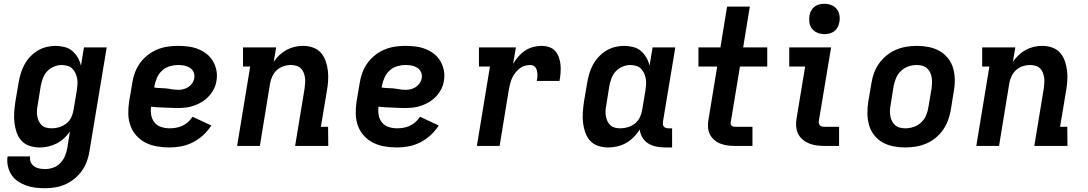

<svg xmlns="http://www.w3.org/2000/svg" viewBox="-20 -770 5740 1013"><path d="M218 223Q192 223 166.5 220Q141 217 117.5 208.5Q94 200 73.5 186Q53 172 40 151.5Q27 131 21.5 106Q16 81 20 55H139Q136 71 142 85Q148 99 160 107.5Q172 116 187.5 119Q203 122 219 122Q240 122 261 114.5Q282 107 298 90.5Q314 74 322.5 53.5Q331 33 335 12L349 -77Q336 -57 318 -40.5Q300 -24 278.5 -13Q257 -2 234 3Q211 8 189 8Q161 8 135.5 -0.5Q110 -9 93 -28Q76 -47 67.5 -72Q59 -97 56 -123.5Q53 -150 55 -177.5Q57 -205 61 -233L78 -333Q82 -357 89 -381Q96 -405 108 -427.5Q120 -450 138 -469.5Q156 -489 178 -502.5Q200 -516 224.5 -522Q249 -528 273 -528Q297 -528 320.5 -522Q344 -516 361.5 -501Q379 -486 390.5 -466Q402 -446 407 -423L423 -520H543L452 28Q448 55 438.5 81Q429 107 412.5 130.5Q396 154 373.5 172.5Q351 191 325 202.5Q299 214 272 218.5Q245 223 218 223ZM253 -93Q273 -93 293 -99Q313 -105 330 -118.5Q347 -132 356 -151Q365 -170 368 -190L385 -290Q387 -306 388.5 -322Q390 -338 387.5 -353.5Q385 -369 378.5 -383Q372 -397 362 -407.5Q352 -418 336.5 -422.5Q321 -427 305 -427Q285 -427 264.5 -418.5Q244 -410 229 -394Q214 -378 206.5 -357.5Q199 -337 195 -317L179 -217Q176 -202 175 -187Q174 -172 176.5 -158Q179 -144 184.5 -131.5Q190 -119 200 -109.5Q210 -100 224 -96.5Q238 -93 253 -93Z M875 8Q841 8 809 2.5Q777 -3 749.5 -16.5Q722 -30 701 -53Q680 -76 669 -105Q658 -134 657 -167Q656 -200 661 -233L678 -333Q682 -360 692 -387Q702 -414 719 -437.5Q736 -461 759.5 -479.5Q783 -498 810 -509Q837 -520 864.5 -524Q892 -528 919 -528Q947 -528 974 -524.5Q1001 -521 1026 -511Q1051 -501 1071 -485Q1091 -469 1104 -446.5Q1117 -424 1122 -397.5Q1127 -371 1122 -343Q1119 -322 1108.5 -301Q1098 -280 1082 -262.5Q1066 -245 1045.5 -232.5Q1025 -220 1003.5 -212.5Q982 -205 960 -202.5Q938 -200 916 -200Q899 -200 881.5 -201Q864 -202 846.5 -202.5Q829 -203 812 -204Q795 -205 777 -207Q774 -184 778 -162Q782 -140 795.5 -123.5Q809 -107 830.5 -100Q852 -93 875 -93Q892 -93 909 -96Q926 -99 942.5 -106.5Q959 -114 972.5 -126.5Q986 -139 996 -154L1095 -108Q1077 -80 1052 -57Q1027 -34 997.5 -19Q968 -4 936.5 2Q905 8 875 8ZM921 -296Q934 -296 948 -299.5Q962 -303 974 -311Q986 -319 994.5 -331.5Q1003 -344 1005 -358Q1008 -374 1001.5 -389Q995 -404 981.5 -412.5Q968 -421 952 -424Q936 -427 920 -427Q898 -427 875.5 -420.5Q853 -414 835.5 -398Q818 -382 808.5 -360Q799 -338 795 -317L794 -308Q803 -307 812 -306Q821 -305 830 -305Q841 -305 852.5 -304Q864 -303 875 -301Q886 -299 897.5 -297.5Q909 -296 921 -296Z M1231 0 1300 -419H1262V-520H1437L1424 -444Q1438 -464 1455 -480Q1472 -496 1492.5 -507Q1513 -518 1535 -523Q1557 -528 1579 -528Q1607 -528 1632 -519Q1657 -510 1673.5 -491Q1690 -472 1698.5 -447Q1707 -422 1710 -395.5Q1713 -369 1711 -341.5Q1709 -314 1704 -287L1673 -101H1711L1712 0H1537L1587 -303Q1589 -318 1590 -332.5Q1591 -347 1589 -361Q1587 -375 1581.5 -388Q1576 -401 1566.5 -410Q1557 -419 1543 -423Q1529 -427 1515 -427Q1495 -427 1475.5 -420.5Q1456 -414 1441 -400.5Q1426 -387 1417 -368Q1408 -349 1405 -330L1351 0Z M2075 8Q2041 8 2009 2.5Q1977 -3 1949.5 -16.5Q1922 -30 1901 -53Q1880 -76 1869 -105Q1858 -134 1857 -167Q1856 -200 1861 -233L1878 -333Q1882 -360 1892 -387Q1902 -414 1919 -437.5Q1936 -461 1959.5 -479.5Q1983 -498 2010 -509Q2037 -520 2064.5 -524Q2092 -528 2119 -528Q2147 -528 2174 -524.5Q2201 -521 2226 -511Q2251 -501 2271 -485Q2291 -469 2304 -446.5Q2317 -424 2322 -397.5Q2327 -371 2322 -343Q2319 -322 2308.5 -301Q2298 -280 2282 -262.5Q2266 -245 2245.5 -232.5Q2225 -220 2203.5 -212.5Q2182 -205 2160 -202.5Q2138 -200 2116 -200Q2099 -200 2081.5 -201Q2064 -202 2046.5 -202.5Q2029 -203 2012 -204Q1995 -205 1977 -207Q1974 -184 1978 -162Q1982 -140 1995.5 -123.5Q2009 -107 2030.5 -100Q2052 -93 2075 -93Q2092 -93 2109 -96Q2126 -99 2142.5 -106.5Q2159 -114 2172.5 -126.5Q2186 -139 2196 -154L2295 -108Q2277 -80 2252 -57Q2227 -34 2197.5 -19Q2168 -4 2136.5 2Q2105 8 2075 8ZM2121 -296Q2134 -296 2148 -299.5Q2162 -303 2174 -311Q2186 -319 2194.5 -331.5Q2203 -344 2205 -358Q2208 -374 2201.5 -389Q2195 -404 2181.5 -412.5Q2168 -421 2152 -424Q2136 -427 2120 -427Q2098 -427 2075.5 -420.5Q2053 -414 2035.5 -398Q2018 -382 2008.5 -360Q1999 -338 1995 -317L1994 -308Q2003 -307 2012 -306Q2021 -305 2030 -305Q2041 -305 2052.5 -304Q2064 -303 2075 -301Q2086 -299 2097.5 -297.5Q2109 -296 2121 -296Z M2496 0 2565 -419H2507V-520H2702L2687 -433Q2699 -453 2715 -471.5Q2731 -490 2750.5 -503Q2770 -516 2792.5 -522Q2815 -528 2837 -528Q2858 -528 2877.5 -521.5Q2897 -515 2909.5 -500.5Q2922 -486 2929 -466.5Q2936 -447 2937.5 -426.5Q2939 -406 2937.5 -385Q2936 -364 2932 -343H2812Q2814 -352 2815 -361Q2816 -370 2815.5 -379Q2815 -388 2813 -396.5Q2811 -405 2806.5 -412.5Q2802 -420 2794 -423.5Q2786 -427 2777 -427Q2762 -427 2747.5 -422.5Q2733 -418 2720.5 -408Q2708 -398 2698 -385Q2688 -372 2681.5 -357.5Q2675 -343 2671.5 -328Q2668 -313 2665 -299L2616 0Z M3189 8Q3161 8 3135.5 -0.5Q3110 -9 3093 -28Q3076 -47 3067.5 -72Q3059 -97 3056 -123.5Q3053 -150 3055 -177.5Q3057 -205 3061 -233L3078 -333Q3082 -357 3089 -381Q3096 -405 3108 -427.5Q3120 -450 3138 -469.5Q3156 -489 3178 -502.5Q3200 -516 3224.5 -522Q3249 -528 3273 -528Q3297 -528 3320.5 -522Q3344 -516 3361.5 -501Q3379 -486 3390.5 -466Q3402 -446 3407 -423L3423 -520H3543L3478 -129Q3477 -121 3477.5 -114Q3478 -107 3482.5 -102Q3487 -97 3493.5 -95Q3500 -93 3508 -93H3526V8H3491Q3466 8 3443 3.5Q3420 -1 3401 -12.5Q3382 -24 3370 -43.5Q3358 -63 3355 -87Q3342 -65 3323.5 -46.5Q3305 -28 3283 -15.5Q3261 -3 3236.5 2.5Q3212 8 3189 8ZM3253 -93Q3273 -93 3293 -99Q3313 -105 3330 -118.5Q3347 -132 3356 -151Q3365 -170 3368 -190L3385 -290Q3387 -306 3388.5 -322Q3390 -338 3387.5 -353.5Q3385 -369 3378.5 -383Q3372 -397 3362 -407.5Q3352 -418 3336.5 -422.5Q3321 -427 3305 -427Q3285 -427 3264.5 -418.5Q3244 -410 3229 -394Q3214 -378 3206.5 -357.5Q3199 -337 3195 -317L3179 -217Q3176 -202 3175 -187Q3174 -172 3176.5 -158Q3179 -144 3184.5 -131.5Q3190 -119 3200 -109.5Q3210 -100 3224 -96.5Q3238 -93 3253 -93Z M3860 0Q3839 0 3819.5 -2.5Q3800 -5 3781.5 -12Q3763 -19 3748.5 -31.5Q3734 -44 3725.5 -61Q3717 -78 3715.5 -98Q3714 -118 3718 -139L3764 -419H3665V-520H3781L3816 -735H3936L3901 -520H4028V-419H3884L3835 -122Q3834 -117 3836 -112.5Q3838 -108 3841.5 -105.5Q3845 -103 3849.5 -102Q3854 -101 3859 -101H3950V0Z M4332 0Q4311 0 4290 -2.5Q4269 -5 4249.5 -13Q4230 -21 4214.5 -34Q4199 -47 4190.5 -65Q4182 -83 4180.5 -104Q4179 -125 4183 -147L4228 -419H4144V-520H4365L4300 -130Q4299 -124 4301 -117.5Q4303 -111 4308 -107Q4313 -103 4319 -102Q4325 -101 4332 -101H4407V0ZM4329 -590Q4310 -590 4293 -597Q4276 -604 4264.5 -618Q4253 -632 4250.5 -651Q4248 -670 4251 -689Q4253 -702 4260 -714.5Q4267 -727 4278.5 -735.5Q4290 -744 4303.5 -747Q4317 -750 4330 -750Q4349 -750 4366.5 -743Q4384 -736 4395 -722Q4406 -708 4409 -689Q4412 -670 4408 -651Q4406 -638 4399 -625.5Q4392 -613 4380.5 -604.5Q4369 -596 4355.5 -593Q4342 -590 4329 -590Z M4756 8Q4724 8 4693.5 2Q4663 -4 4637 -18.5Q4611 -33 4592.5 -56.5Q4574 -80 4565.5 -109Q4557 -138 4556.5 -169.5Q4556 -201 4561 -233L4578 -333Q4582 -360 4592 -386.5Q4602 -413 4619 -436.5Q4636 -460 4659 -478.5Q4682 -497 4708.5 -508Q4735 -519 4762.5 -523.5Q4790 -528 4817 -528Q4849 -528 4879.5 -522Q4910 -516 4936 -501.5Q4962 -487 4981 -463.5Q5000 -440 5008.5 -411Q5017 -382 5017.5 -350.5Q5018 -319 5012 -287L4996 -187Q4991 -160 4981 -133.5Q4971 -107 4954.5 -83.5Q4938 -60 4915 -41.5Q4892 -23 4865.5 -12Q4839 -1 4811 3.5Q4783 8 4756 8ZM4757 -93Q4779 -93 4801 -100.5Q4823 -108 4840 -124Q4857 -140 4866 -161Q4875 -182 4878 -203L4895 -303Q4897 -318 4897.5 -333Q4898 -348 4895.5 -362.5Q4893 -377 4886.5 -389.5Q4880 -402 4869.5 -411Q4859 -420 4845 -423.5Q4831 -427 4816 -427Q4794 -427 4772.5 -419.5Q4751 -412 4734 -396Q4717 -380 4708 -359Q4699 -338 4695 -317L4679 -217Q4676 -202 4675.5 -187Q4675 -172 4677.5 -157.5Q4680 -143 4686.5 -130.5Q4693 -118 4703.5 -109Q4714 -100 4728 -96.5Q4742 -93 4757 -93Z M5131 0 5200 -419H5162V-520H5337L5324 -444Q5338 -464 5355 -480Q5372 -496 5392.5 -507Q5413 -518 5435 -523Q5457 -528 5479 -528Q5507 -528 5532 -519Q5557 -510 5573.5 -491Q5590 -472 5598.5 -447Q5607 -422 5610 -395.5Q5613 -369 5611 -341.5Q5609 -314 5604 -287L5573 -101H5611L5612 0H5437L5487 -303Q5489 -318 5490 -332.5Q5491 -347 5489 -361Q5487 -375 5481.5 -388Q5476 -401 5466.5 -410Q5457 -419 5443 -423Q5429 -427 5415 -427Q5395 -427 5375.5 -420.5Q5356 -414 5341 -400.5Q5326 -387 5317 -368Q5308 -349 5305 -330L5251 0Z"/></svg>

Font: Iosevka Etoile
Style: Bold Italic
Weight: 700
Italic angle: -9°
Designer: Belleve Invis
Foundry: Belleve Invis
Version: Version 28.1.0; ttfautohint (v1.8.4)